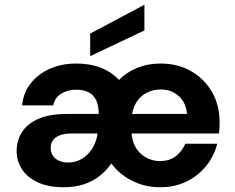

<svg xmlns="http://www.w3.org/2000/svg" viewBox="-20 -775 986 807"><path d="M247 12Q183 12 139 -8.5Q95 -29 72.5 -63.5Q50 -98 50 -139Q50 -185 73 -220.5Q96 -256 142.5 -276Q189 -296 262 -296H395Q395 -330 384.5 -353Q374 -376 352.5 -387Q331 -398 300 -398Q265 -398 237.5 -381.5Q210 -365 204 -332H73Q78 -385 109 -424.5Q140 -464 189.5 -486Q239 -508 300 -508Q359 -508 404.5 -490Q450 -472 480 -439Q512 -472 557 -490Q602 -508 654 -508Q727 -508 783 -476Q839 -444 871 -388.5Q903 -333 903 -262Q903 -252 902.5 -239.5Q902 -227 900 -214H533Q536 -178 552.5 -152Q569 -126 595.5 -112Q622 -98 652 -98Q693 -98 719.5 -119Q746 -140 759 -171H893Q880 -119 846.5 -77.5Q813 -36 764 -12Q715 12 654 12Q589 12 535.5 -15Q482 -42 448 -88Q428 -59 400 -36.5Q372 -14 334.5 -1Q297 12 247 12ZM266 -92Q299 -92 324.5 -107.5Q350 -123 366.5 -149Q383 -175 389 -206V-214H280Q250 -214 230.5 -206Q211 -198 202 -184.5Q193 -171 193 -153Q193 -135 202 -121Q211 -107 228 -99.5Q245 -92 266 -92ZM535 -296H766Q762 -344 731 -371.5Q700 -399 655 -399Q627 -399 601.5 -387.5Q576 -376 559 -353.5Q542 -331 535 -296ZM359 -539V-634L587 -755V-647Z"/></svg>

Font: DM Sans 24pt
Style: Bold
Weight: 700
Designer: Colophon Foundry, Jonny Pinhorn
Foundry: Colophon Foundry
Version: Version 4.004;gftools[0.9.30]